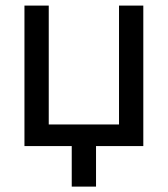

<svg xmlns="http://www.w3.org/2000/svg" viewBox="-20 -528 606 694"><path d="M239.3 -39.1V146.5H327.1V-39.1ZM68.4 0H156.2H410.2H498V-507.8H410.2V-78.1H156.2V-507.8H68.4Z"/></svg>

Font: Giphurs
Style: Regular
Weight: 400
Version: Version 2.010